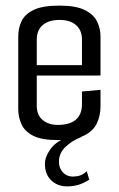

<svg xmlns="http://www.w3.org/2000/svg" viewBox="-20 -495 423 684"><path d="M186 4Q127 4 97 -12Q67 -28 56 -53.5Q45 -79 45 -106V-365Q45 -393 56 -418Q67 -443 98.5 -459Q130 -475 192 -475Q250 -475 281.5 -459.5Q313 -444 325.5 -419Q338 -394 338 -366V-258L272 -254V-354Q272 -387 251 -405.5Q230 -424 192 -424Q154 -424 132.5 -406Q111 -388 111 -354V-118Q111 -85 132 -67.5Q153 -50 186 -50Q228 -50 250 -68.5Q272 -87 272 -124V-169L338 -175V-115Q338 -83 325 -55.5Q312 -28 279.5 -12Q247 4 186 4ZM55 -226V-263H338V-226ZM219 169Q185 169 162.5 147.5Q140 126 140 89Q140 63 161.5 34Q183 5 233 -11L270 -7Q235 7 212.5 29Q190 51 190 81Q190 104 204 119Q218 134 239 134Q254 134 265.5 130Q277 126 289 115L298 145Q278 158 259 163.5Q240 169 219 169Z"/></svg>

Font: Smooch Sans Thin Medium
Style: Regular
Weight: 500
Version: Version 1.010